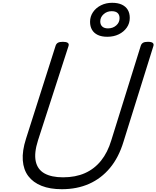

<svg xmlns="http://www.w3.org/2000/svg" viewBox="-20 -1334 1118 1373"><path d="M422 19Q338 19 277.5 -5Q217 -29 182.5 -74.5Q148 -120 143 -187.5Q138 -255 166 -342L378 -1008Q383 -1022 394.5 -1028.5Q406 -1035 430 -1035Q453 -1035 464 -1028Q475 -1021 470 -1005L252 -331Q223 -240 235.5 -181Q248 -122 298 -94Q348 -66 431 -66Q520 -66 587.5 -96Q655 -126 702.5 -185Q750 -244 776 -331L987 -1008Q992 -1022 1003.5 -1028.5Q1015 -1035 1038 -1035Q1086 -1035 1077 -1005L863 -320Q829 -208 766.5 -133Q704 -58 617.5 -19.5Q531 19 422 19ZM747 -1071Q707 -1071 679.5 -1084Q652 -1097 638 -1121Q624 -1145 624 -1178Q624 -1216 645 -1247Q666 -1278 702 -1296Q738 -1314 782 -1314Q823 -1314 851 -1301Q879 -1288 893.5 -1264Q908 -1240 908 -1206Q908 -1167 886.5 -1136.5Q865 -1106 829 -1088.5Q793 -1071 747 -1071ZM752 -1131Q787 -1131 811 -1152Q835 -1173 835 -1204Q835 -1228 821 -1241Q807 -1254 778 -1254Q745 -1254 721 -1232.5Q697 -1211 697 -1181Q697 -1157 711.5 -1144Q726 -1131 752 -1131Z"/></svg>

Font: Playwrite CO
Style: Regular
Weight: 400
Designer: Veronika Burian, José Scaglione
Foundry: TypeTogether
Version: Version 1.000